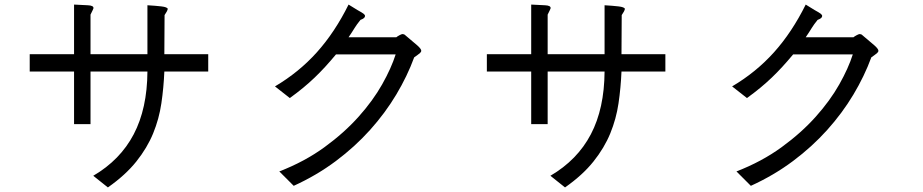

<svg xmlns="http://www.w3.org/2000/svg" viewBox="-20 -745 4040 840"><path d="M891 -508V-432H699Q696 -361 686 -293Q676 -225 650 -161.5Q624 -98 576.5 -38.5Q529 21 452 75L388 24Q506 -45 565 -157.5Q624 -270 625 -432H376V-202H304V-432H110V-508H304V-725Q338 -723 364 -722Q390 -721 389 -709Q389 -707 376 -681V-508H625V-722Q660 -720 686 -717Q712 -714 714 -706Q712 -696 700 -679L699 -508Z M1505 -582H1714Q1717 -585 1727 -590.5Q1737 -596 1741 -596Q1748 -596 1753 -591Q1788 -562 1805.5 -546.5Q1823 -531 1823 -523Q1823 -518 1817.5 -513Q1812 -508 1792 -494Q1762 -412 1713.5 -331Q1665 -250 1599 -176.5Q1533 -103 1449.5 -40.5Q1366 22 1265 68L1202 5Q1313 -38 1399.5 -101Q1486 -164 1549 -234.5Q1612 -305 1652 -376Q1692 -447 1711 -507H1450Q1425 -477 1402.5 -452.5Q1380 -428 1356.5 -405.5Q1333 -383 1307 -361.5Q1281 -340 1248 -316L1183 -367Q1288 -429 1366.5 -516.5Q1445 -604 1505 -725L1544 -701Q1564 -690 1570.5 -685Q1577 -680 1577 -675Q1577 -665 1557 -658Q1548 -647 1542 -638.5Q1536 -630 1531 -622Q1526 -614 1520 -604.5Q1514 -595 1505 -582Z M2891 -508V-432H2699Q2696 -361 2686 -293Q2676 -225 2650 -161.5Q2624 -98 2576.5 -38.5Q2529 21 2452 75L2388 24Q2506 -45 2565 -157.5Q2624 -270 2625 -432H2376V-202H2304V-432H2110V-508H2304V-725Q2338 -723 2364 -722Q2390 -721 2389 -709Q2389 -707 2376 -681V-508H2625V-722Q2660 -720 2686 -717Q2712 -714 2714 -706Q2712 -696 2700 -679L2699 -508Z M3505 -582H3714Q3717 -585 3727 -590.5Q3737 -596 3741 -596Q3748 -596 3753 -591Q3788 -562 3805.5 -546.5Q3823 -531 3823 -523Q3823 -518 3817.5 -513Q3812 -508 3792 -494Q3762 -412 3713.5 -331Q3665 -250 3599 -176.5Q3533 -103 3449.5 -40.5Q3366 22 3265 68L3202 5Q3313 -38 3399.5 -101Q3486 -164 3549 -234.5Q3612 -305 3652 -376Q3692 -447 3711 -507H3450Q3425 -477 3402.5 -452.5Q3380 -428 3356.5 -405.5Q3333 -383 3307 -361.5Q3281 -340 3248 -316L3183 -367Q3288 -429 3366.5 -516.5Q3445 -604 3505 -725L3544 -701Q3564 -690 3570.5 -685Q3577 -680 3577 -675Q3577 -665 3557 -658Q3548 -647 3542 -638.5Q3536 -630 3531 -622Q3526 -614 3520 -604.5Q3514 -595 3505 -582Z"/></svg>

Font: D2Coding ligature
Style: Regular
Weight: 400
Monospace: yes
Designer: Yong-Rak Park; Jeong-Hwan Yoon; Sang-Min Lee;
Foundry: NHN Corporation
Version: Version 1.3.2; Build 20180524